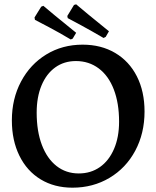

<svg xmlns="http://www.w3.org/2000/svg" viewBox="-20 -858 724 890"><path d="M35 -300Q35 -400 77.5 -480Q120 -560 194.5 -605.5Q269 -651 363 -651Q449 -651 514 -612.5Q579 -574 614.5 -504Q650 -434 650 -341Q650 -240 607 -159.5Q564 -79 487.5 -33.5Q411 12 316 12Q232 12 168.5 -26.5Q105 -65 70 -136Q35 -207 35 -300ZM532 -294Q532 -380 507.5 -443.5Q483 -507 437.5 -541Q392 -575 332 -575Q277 -575 236 -545.5Q195 -516 172.5 -462Q150 -408 150 -336Q150 -250 174 -186.5Q198 -123 242 -88.5Q286 -54 345 -54Q401 -54 443 -83.5Q485 -113 508.5 -167.5Q532 -222 532 -294ZM294 -774 292 -784 323 -835 333 -838Q346 -827 388 -792Q430 -757 485 -713L470 -687L460 -682Q407 -713 357.5 -740Q308 -767 294 -774ZM142 -766 140 -777 171 -827 181 -831Q194 -820 236 -785Q278 -750 333 -706L317 -679L308 -675Q256 -706 206 -732.5Q156 -759 142 -766Z"/></svg>

Font: Alegreya SC Medium
Style: Regular
Weight: 500
Designer: Juan Pablo del Peral
Foundry: Huerta Tipografica
Version: Version 2.007; ttfautohint (v1.6)